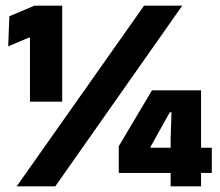

<svg xmlns="http://www.w3.org/2000/svg" viewBox="-20 -659 777 679"><path d="M86 -299.5V-525.5H81L9 -495L13 -601.5L102 -639H200V-299.5ZM39 0 489.5 -639H624.5L175.5 0ZM583.5 0V-172L586.5 -262H580.5L512.5 -140V-105.5L463.5 -136.5H729V-47.5H400V-142L517.5 -339.5H691V0Z"/></svg>

Font: Anek Gujarati Medium ExtraBold
Style: Regular
Weight: 800
Version: Version 1.003